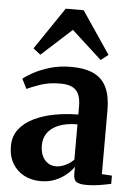

<svg xmlns="http://www.w3.org/2000/svg" viewBox="-57 -865 640 918"><g transform="rotate(5 263.0 -406.0)"><path d="M172.5 10.5Q129.5 10.5 94.2 -7.5Q59 -25.5 38 -60.2Q17 -95 17 -144.5Q17 -191.5 43 -225.2Q69 -259 112.8 -280.2Q156.5 -301.5 211.5 -311.8Q266.5 -322 325 -322.5V-362Q325 -395 316 -417.2Q307 -439.5 285.8 -451Q264.5 -462.5 226.5 -462.5Q172.5 -462.5 131.5 -448.2Q90.5 -434 67 -423L43.5 -469.5Q58 -482.5 90.5 -500.5Q123 -518.5 169.2 -532.5Q215.5 -546.5 271.5 -546.5Q339 -546.5 381 -526Q423 -505.5 442.5 -463.2Q462 -421 462 -355V-48.5L510.5 -45.5V-6Q499.5 -3.5 479.8 0.2Q460 4 437 6.8Q414 9.5 392.5 9.5Q359.5 9.5 345 0.2Q330.5 -9 330.5 -38.5V-72Q320 -55.5 297.8 -36Q275.5 -16.5 244 -3Q212.5 10.5 172.5 10.5ZM240 -66.5Q261 -66.5 284.8 -77.5Q308.5 -88.5 325 -106V-275.5Q270 -275 234.2 -260Q198.5 -245 181.2 -219.5Q164 -194 164 -161Q164 -131.5 173.8 -110.2Q183.5 -89 200.8 -77.8Q218 -66.5 240 -66.5ZM119 -591.5 84 -619 221 -821.5H307L444 -619L408.5 -591.5L264 -723.5Z"/></g></svg>

Font: Merriweather 72pt
Style: Bold
Weight: 700
Version: Version 2.100